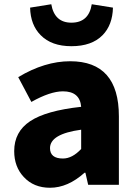

<svg xmlns="http://www.w3.org/2000/svg" viewBox="-20 -872 646 906"><path d="M92 -37Q47 -85 47 -159Q47 -250 122 -300Q197 -350 363 -368Q357 -441 277 -441Q217 -441 128 -391L66 -508Q191 -583 311 -583Q541 -583 541 -323V0H396L383 -57H379Q300 14 216 14Q139 14 92 -37ZM363 -169V-260Q216 -240 216 -173Q216 -124 277 -124Q321 -124 363 -169ZM172 -706Q124 -754 122 -836L222 -852Q237 -765 317 -765Q399 -765 413 -852L513 -836Q511 -754 464 -706Q413 -654 317 -654Q223 -654 172 -706Z"/></svg>

Font: KaiGen Gothic KR Heavy
Style: Heavy
Weight: 900
Designer: Ryoko NISHIZUKA  (kana & ideographs); Paul D. Hunt (Latin, Greek & Cyrillic); Wenlong ZHANG  (bopomofo); Sandoll Communi
Foundry: Adobe Systems Incorporated
Version: Version 1.002 March 28, 2018